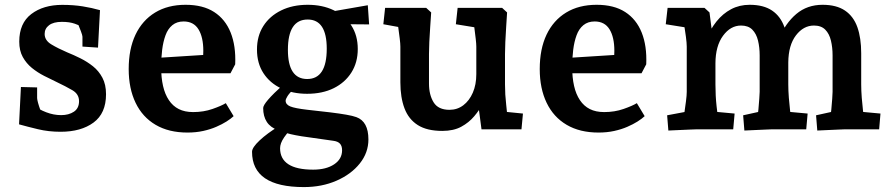

<svg xmlns="http://www.w3.org/2000/svg" viewBox="-20 -526 3623 781"><path d="M226.5 10Q177.5 10 134.3 -0.4Q91 -10.8 57.5 -20.2L65.1 -172.1L131 -170.4V-127.2Q131 -121.5 134.7 -107.7Q138.5 -93.9 144.2 -78.5Q150 -63.1 155.5 -51.1L118.2 -96.6Q138.1 -80.8 168.1 -69.3Q198.1 -57.7 228.7 -57.7Q259.8 -57.7 280.6 -71.6Q301.5 -85.5 301.5 -114.5Q301.5 -143.2 274.5 -159Q247.6 -174.7 210.7 -192.2Q186.4 -203.5 159.5 -217.4Q132.5 -231.2 109.8 -249.6Q87.1 -268.1 72.7 -294Q58.3 -319.9 58.3 -356.7Q58.3 -431.5 107.2 -468.8Q156.2 -506.2 233.3 -506.2Q279 -506.2 316.6 -500.1Q354.3 -494 386.7 -484.7L378.7 -332.3L315.4 -336.5V-376.6Q315.4 -382 309.2 -398.6Q303.1 -415.3 295.6 -433.1Q288.2 -450.9 284.2 -459.6L327.7 -410.5Q305.9 -422 284.4 -429.5Q262.9 -437.1 231.7 -437.1Q197.4 -437.1 179.5 -423.4Q161.6 -409.7 161.6 -387.9Q161.6 -361.8 188.9 -345.4Q216.1 -329 253 -313.2Q279.6 -302.5 307.2 -288.8Q334.7 -275.1 358.3 -256.3Q381.8 -237.5 396.5 -209.9Q411.3 -182.3 411.3 -142.6Q411.3 -64.9 360.5 -27.5Q309.8 10 226.5 10Z M742.3 13.2Q666.6 13.2 613.1 -18.2Q559.5 -49.6 531.5 -108Q503.5 -166.3 503.5 -245Q503.5 -326.6 531.2 -385Q559 -443.3 610.8 -474.9Q662.6 -506.5 735 -506.5Q805.6 -506.5 851.1 -477.1Q896.5 -447.8 918.2 -393.6Q939.9 -339.4 936.7 -264.4L917.5 -227.9H620.9L621.5 -290.7L858.4 -305.7L800.3 -251Q802.8 -268.5 804.9 -285.1Q807 -301.7 807 -319.3Q807 -374.8 787.3 -406.8Q767.6 -438.7 726.9 -438.7Q699.5 -438.7 681.1 -423.7Q662.8 -408.7 653.3 -382.5Q643.7 -356.3 639.6 -323.3Q635.5 -290.4 635.5 -253.5Q635.5 -210.3 643.2 -176.4Q650.9 -142.5 667 -118.6Q683 -94.6 707.2 -82.4Q731.5 -70.1 765.5 -70.1Q808.1 -70.1 844.2 -82.7Q880.4 -95.3 898.5 -106.4L930.3 -53.5Q919.3 -43.1 901.3 -31.7Q883.4 -20.4 859.6 -10.1Q835.8 0.2 806.5 6.7Q777.1 13.2 742.3 13.2Z M1216.1 235Q1005.2 235 1005.2 91.3Q1005.2 74.1 1036.1 45.1Q1067 16.2 1113.5 -12.1L1160.1 2.7Q1145 19 1136 32.4Q1127 45.7 1123.1 56.5Q1119.3 67.4 1119.3 77.1Q1119.3 120.2 1153 142.1Q1186.6 164.1 1253.9 164.1Q1306.7 164.1 1339.1 142.5Q1371.5 121 1371.5 85.1Q1371.5 67.8 1363 58.5Q1354.5 49.1 1336 46.7L1206 28.2Q1181.5 24.2 1162.2 19.7Q1142.9 15.3 1112.3 4.4Q1080.2 -7.3 1065.4 -30Q1050.5 -52.8 1050.5 -86.5Q1050.5 -107.8 1131.7 -181L1176.2 -165.5Q1157.4 -147.4 1149.6 -135.1Q1141.9 -122.8 1141.9 -116.5Q1141.9 -100.9 1160.7 -93.1Q1179.5 -85.4 1229.3 -79.6Q1284.5 -73.7 1323.4 -68.9Q1362.3 -64.1 1388.5 -59.5Q1414.6 -55 1429.5 -49.6Q1478.6 -31.8 1478.6 41.2Q1478.6 95.1 1443.5 139Q1408.4 183 1348.8 209Q1289.3 235 1216.1 235ZM1229 -144.5Q1170.4 -144.5 1124.2 -166.2Q1078 -187.9 1051.6 -228.3Q1025.3 -268.6 1025.3 -324.5Q1025.3 -379.5 1051.2 -420.2Q1077.1 -460.8 1123.6 -483.6Q1170.1 -506.5 1231.5 -506.5Q1291.5 -506.5 1337.3 -484.4Q1383.2 -462.4 1409.2 -422.2Q1435.3 -382 1435.3 -326.7Q1435.3 -272.1 1409.4 -231.1Q1383.5 -190.1 1337.5 -167.3Q1291.5 -144.5 1229 -144.5ZM1229.6 -204.6Q1309.1 -204.6 1309.1 -328Q1309.1 -446.6 1231.5 -446.6Q1151.1 -446.6 1151.1 -323.3Q1151.1 -204.6 1229.6 -204.6ZM1481.5 -426.7 1389.3 -427.5 1318.4 -477.2 1476.1 -504.7Z M1779.2 6.5Q1716.8 6.5 1679.5 -17.2Q1642.1 -41 1625.4 -85.2Q1608.6 -129.5 1608.6 -191.1V-336.3Q1608.6 -347.8 1606 -369.1Q1603.4 -390.5 1599.9 -415.3Q1596.4 -440.1 1593.4 -460.9L1649.1 -407.4L1539.3 -427.4L1546.5 -494H1713.6L1733.9 -475.4Q1732.3 -449.9 1730 -417.5Q1727.6 -385 1726.3 -355.1Q1725 -325.3 1725 -306.3V-186.2Q1725 -140.3 1743.8 -109.8Q1762.6 -79.3 1808.5 -79.3Q1840.1 -79.3 1864.6 -97.8Q1889.1 -116.4 1903.3 -149Q1917.5 -181.7 1917.5 -224.5V-336.3Q1917.5 -347.2 1915.1 -368.2Q1912.8 -389.2 1909.5 -413.4Q1906.2 -437.5 1903.2 -457.7L1958.6 -407.1L1834.3 -427.4L1841.5 -494H2022.5L2042.7 -475.4Q2041.1 -449.9 2039 -417.5Q2036.8 -385 2035.5 -355.1Q2034.2 -325.3 2034.2 -306.3V-182.5Q2034.2 -141.5 2039 -100.6Q2043.8 -59.7 2047.5 -18.4L1991.1 -75.7L2107.2 -64.1L2101.2 0H1938.6L1921.5 -130.1L1945.5 -106.1Q1930.6 -78.8 1909 -53.1Q1887.4 -27.4 1856.1 -10.4Q1824.9 6.5 1779.2 6.5Z M2414.3 13.2Q2338.6 13.2 2285.1 -18.2Q2231.5 -49.6 2203.5 -108Q2175.5 -166.3 2175.5 -245Q2175.5 -326.6 2203.2 -385Q2231 -443.3 2282.8 -474.9Q2334.6 -506.5 2407 -506.5Q2477.6 -506.5 2523.1 -477.1Q2568.5 -447.8 2590.2 -393.6Q2611.9 -339.4 2608.7 -264.4L2589.5 -227.9H2292.9L2293.5 -290.7L2530.4 -305.7L2472.3 -251Q2474.8 -268.5 2476.9 -285.1Q2479 -301.7 2479 -319.3Q2479 -374.8 2459.3 -406.8Q2439.6 -438.7 2398.9 -438.7Q2371.5 -438.7 2353.1 -423.7Q2334.8 -408.7 2325.3 -382.5Q2315.7 -356.3 2311.6 -323.3Q2307.5 -290.4 2307.5 -253.5Q2307.5 -210.3 2315.2 -176.4Q2322.9 -142.5 2339 -118.6Q2355 -94.6 2379.2 -82.4Q2403.5 -70.1 2437.5 -70.1Q2480.1 -70.1 2516.2 -82.7Q2552.4 -95.3 2570.5 -106.4L2602.3 -53.5Q2591.3 -43.1 2573.3 -31.7Q2555.4 -20.4 2531.6 -10.1Q2507.8 0.2 2478.5 6.7Q2449.1 13.2 2414.3 13.2Z M3304.5 5 3299.5 -57 3411 -81.6 3357.2 -42.6Q3359.5 -58.1 3361.6 -80.9Q3363.6 -103.6 3365.2 -124.1Q3366.7 -144.5 3366.7 -152.5V-300.6Q3366.7 -333.2 3360 -360.9Q3353.4 -388.6 3336.9 -405.4Q3320.4 -422.1 3290.9 -422.1Q3248.2 -422.1 3217.7 -382.2Q3187.2 -342.3 3186.5 -272.1L3148.1 -368.4Q3175 -431.8 3219.1 -469.1Q3263.3 -506.5 3325.9 -506.5Q3382.6 -506.5 3417.2 -483Q3451.8 -459.6 3467.5 -415.6Q3483.1 -371.5 3483.1 -309.2V-182.5Q3483.1 -157.5 3485.4 -128.1Q3487.7 -98.8 3490.5 -75.5Q3493.4 -52.2 3494.4 -44.5L3439.3 -75.4L3561.5 -64.1L3556.1 0H3417.3Q3412.3 0 3392.2 1Q3372.2 2 3347.8 3Q3323.5 4 3304.5 5ZM2698.7 5 2693.7 -57 2815.9 -80 2757.5 -29Q2760.1 -41.5 2763.6 -65.3Q2767.1 -89.1 2770.3 -113.8Q2773.5 -138.5 2773.5 -152.5V-336.3Q2773.5 -350.5 2770.1 -376.5Q2766.8 -402.5 2762.5 -428.2Q2758.2 -453.9 2756.2 -465.2L2814.6 -407.1L2688.1 -427.4L2695.6 -494H2845.7L2866 -475.4L2890.2 -288.3V-182.5Q2890.2 -135.8 2894.8 -94.5Q2899.4 -53.2 2903 -31.4L2845.6 -75.4L2968.2 -64.1L2962.5 0H2815.1Q2808.3 0 2787.7 1Q2767.1 2 2742.7 3Q2718.4 4 2698.7 5ZM3007.9 5 3002.9 -57 3114.4 -81.6 3060.5 -42.6Q3062.9 -58.1 3065 -80.9Q3067 -103.6 3068.5 -124.1Q3070.1 -144.5 3070.1 -152.5V-300.6Q3070.1 -333.2 3063.4 -360.9Q3056.7 -388.6 3040.2 -405.4Q3023.7 -422.1 2994.3 -422.1Q2951.5 -422.1 2921 -380.5Q2890.5 -338.8 2890.2 -268.6L2851.5 -364.9Q2869.2 -407 2894.7 -438.9Q2920.2 -470.7 2954 -488.6Q2987.8 -506.5 3029.3 -506.5Q3086 -506.5 3120.6 -483Q3155.2 -459.6 3170.8 -415.6Q3186.5 -371.5 3186.5 -309.2V-182.5Q3186.5 -157.5 3188.8 -128.1Q3191.1 -98.8 3193.9 -75.5Q3196.7 -52.2 3197.7 -44.5L3142.6 -75.4L3265.2 -64.1L3259.5 0H3120.6Q3115.6 0 3095.9 1Q3076.2 2 3051.5 3Q3026.8 4 3007.9 5Z"/></svg>

Font: Andada Pro
Style: Regular
Weight: 400
Designer: Carolina Giovagnoli
Foundry: Huerta Tipografica
Version: Version 3.003